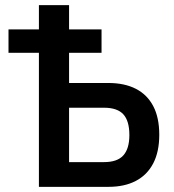

<svg xmlns="http://www.w3.org/2000/svg" viewBox="-20 -725 677 745"><path d="M131 0V-520H13V-611H131V-705H248V-611H374V-520H248V-403H400Q463 -403 507 -380.5Q551 -358 574.5 -313.5Q598 -269 598 -202Q598 -136 574.5 -91Q551 -46 507 -23Q463 0 401 0ZM248 -96H384Q435 -96 458.5 -122Q482 -148 482 -201Q482 -256 458.5 -281.5Q435 -307 384 -307H248Z"/></svg>

Font: Nunito Sans 10pt Condensed
Style: Bold
Weight: 700
Width: 3
Designer: Vernon Adams
Foundry: Vernon Adams
Version: Version 3.101;gftools[0.9.27]